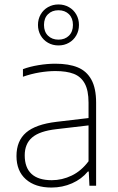

<svg xmlns="http://www.w3.org/2000/svg" viewBox="-20 -834 530 862"><path d="M411.5 -373V0H381.5L378.5 -64H374.5Q346.5 -30 303.5 -11Q260.5 8 211 8Q138 8 96 -29.2Q54 -66.5 54 -133.5Q54 -201.5 97.2 -238.8Q140.5 -276 233.5 -287L377.5 -304V-373Q377.5 -428 360.5 -459Q343.5 -490 311.2 -502.5Q279 -515 228.5 -515Q195.5 -515 157.8 -508.8Q120 -502.5 83 -489.5V-523.5Q113.5 -535 152.8 -541.5Q192 -548 228.5 -548Q289 -548 329 -531.5Q369 -515 390.2 -476.5Q411.5 -438 411.5 -373ZM377.5 -110V-271L232.5 -254Q158 -245.5 124.5 -217Q91 -188.5 91 -136.5Q91 -81.5 121.5 -53.2Q152 -25 212.5 -25Q259 -25 302 -45.8Q345 -66.5 377.5 -110ZM150.5 -722Q150.5 -748 162.5 -769Q174.5 -790 195.5 -802Q216.5 -814 242.5 -814Q268.5 -814 289.5 -802Q310.5 -790 322.5 -769Q334.5 -748 334.5 -722Q334.5 -696 322.5 -675Q310.5 -654 289.5 -642Q268.5 -630 242.5 -630Q216.5 -630 195.5 -642Q174.5 -654 162.5 -675Q150.5 -696 150.5 -722ZM307.5 -722Q307.5 -752.5 289.5 -770.2Q271.5 -788 242.5 -788Q213.5 -788 195.5 -770.2Q177.5 -752.5 177.5 -722Q177.5 -691.5 195.5 -673.8Q213.5 -656 242.5 -656Q271.5 -656 289.5 -673.8Q307.5 -691.5 307.5 -722Z"/></svg>

Font: Encode Sans Thin
Style: Regular
Weight: 250
Designer: Multiple Designers
Foundry: Impallari Type
Version: Version 2.000